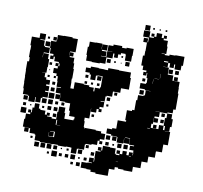

<svg xmlns="http://www.w3.org/2000/svg" viewBox="-81 -788 968 915"><g transform="rotate(10 402.5 -331.0)"><path d="M552 -701H576V-677H552ZM590 -693H598V-685H590ZM650 -693H658V-685H650ZM621 -692H627V-686H621ZM759 -432V-405H762V-327H751V-308H726V-303H690V-304H669V-303H690V-279H669V-271H688V-251H668V-270H667V-242H660V-222H697V-242H719V-222H726V-242H719V-280H726V-303H750V-280H757V-242H750V-219H729V-218H755V-154H733V-116H705V-114H704V-85H673V-56H645V-24H609V0H567V-3H540V-8H524V5H498V39H438V34H413V25H392V23H364V-5H392V-7H413V-10H397V-32H419V-16H422V-34H421V-68H444V-73H430V-89H446V-75H451V-98H485V-96H513V-71H518V-67H535V-73H520V-89H536V-74H548V-91H568V-74H579V-90H597V-78H599V-91H598V-101H578V-121H597V-125H572V-156H548V-154H571V-128H545V-151H544V-125H512V-151H508V-153H480V-159H456V-183H480V-189H499V-230H539V-237H534V-285H558V-291H569V-340H574V-365H600V-369H606V-393H629V-394H601V-398H575V-424H601V-428H604V-452H599V-476H596V-463H580V-479H593V-487H574V-507H564V-555H571V-578H572V-619H554V-639H574V-621H577V-644H549V-674H579V-646H600V-652H587V-666H601V-653H611V-672H637V-653H647V-666H661V-652H648V-644H669V-617H672V-581H650V-579H666V-575H688V-581H716V-583H760V-539H753V-516H723V-539H718V-521H698V-541H689V-520H668V-519H696V-486H723V-461H758V-432ZM365 -64H336V-63H331V-38H305V-63H300V-64H277V-62H239V-65H215V-64H151V-68H125V-94H121V-98H95V-120H88V-101H68V-121H87V-122H59V-160H63V-186H83V-194H71V-208H85V-196H89V-220H97V-242H119V-220H127V-215H152V-197H161V-208H175V-194H164V-190H187V-184H209V-220H213V-246H243V-220H247V-193H291V-198H294V-210H267V-235H262V-270H237V-273H210V-301H209V-280H187V-302H208V-308H185V-334H206V-337H184V-365H182V-387H174V-399H156V-423H174V-434H161V-448H175V-435H180V-448H175V-455H152V-476H146V-463H130V-479H143V-488H125V-514H121V-548H146V-553H148V-581H177V-582H219V-578H245V-514H219V-510H218V-494H219V-510H237V-492H221V-487H244V-461H248V-434H251V-388H249V-373H250V-341H266V-373H310V-370H337V-363H360V-346H365V-364H389V-370H392V-424H367V-422H360V-399H336V-422H329V-430H307V-452H329V-460H367V-458H395V-457H412V-467H464V-465H522V-439H526V-383H488V-361H453V-336H427V-332H422V-307H403V-304H421V-278H403V-268H415V-254H401V-266H391V-248H365V-263H364V-215H342V-198H345V-171H348V-165H352V-167H404V-164H431V-155H452V-127H431V-118H422V-97H396V-93H369V-90H365ZM329 -484H301V-511H298V-551H303V-576H332V-577H364V-550H365V-574H391V-548H367V-543H390V-519H367V-517H393V-546H417V-547H394V-575H417V-582H459V-574H481V-578H515V-544H513V-516H483V-544H481V-548H459V-540H447V-522H429V-540H423V-516H394V-485H367V-482H329ZM91 -519H96V-514H121V-488H96V-484H121V-460H127V-422H125V-394H105V-393H120V-372H129V-362H149V-340H134V-333H150V-309H134V-304H151V-278H127V-272H120V-249H96V-271H93V-246H63V-271H58V-275H32V-302H29V-331H28V-360H27V-389H26V-433H34V-453H30V-489H31V-510H27V-552H64V-575H92V-547H69V-544H91ZM130 -553V-569H146V-553ZM103 -566H113V-556H103ZM668 -542H688V-547H668ZM97 -542H119V-520H97ZM464 -535H472V-527H464ZM508 -511V-491H488V-511ZM718 -491H698V-511H718ZM417 -510V-492H399V-510ZM729 -510H747V-492H729ZM442 -505V-497H434V-505ZM470 -503V-499H466V-503ZM94 -483V-464H95V-483ZM662 -461H663V-483H662ZM747 -462H729V-480H747ZM658 -457H637V-456H658ZM633 -430V-452H632V-430ZM581 -434V-448H595V-434ZM132 -447H144V-435H132ZM368 -421H388V-401H368ZM311 -418H325V-404H311ZM136 -409V-413H140V-409ZM578 -371V-391H598V-371ZM324 -387V-375H312V-387ZM384 -387V-375H372V-387ZM143 -376H133V-386H143ZM163 -376V-386H173V-376ZM343 -376V-386H353V-376ZM175 -344H161V-358H175ZM475 -358V-344H461V-358ZM177 -312H159V-330H177ZM430 -329H446V-313H430ZM181 -278H155V-304H181ZM700 -299H716V-283H700ZM443 -296V-286H433V-296ZM149 -272V-250H127V-272ZM157 -272H179V-250H157ZM58 -251H38V-271H58ZM700 -269H716V-253H700ZM191 -254V-268H205V-254ZM221 -254V-268H235V-254ZM177 -240V-222H159V-240ZM207 -222H189V-240H207ZM686 -223H670V-239H686ZM41 -224V-238H55V-224ZM384 -237V-225H372V-237ZM133 -226V-236H143V-226ZM75 -228V-234H81V-228ZM644 -219V-217H657V-219ZM61 -188H35V-214H61ZM206 -209V-193H190V-209ZM215 -182H211V-158H215V-157H233V-158H215ZM458 -151H478V-131H458ZM508 -131H488V-151H508ZM186 -118V-98H214V-124H191V-122H209V-100H187V-118ZM518 -121H538V-101H518ZM548 -121H568V-101H548ZM476 -119V-103H460V-119ZM445 -118V-104H431V-118ZM494 -107V-115H502V-107ZM371 -88H385V-74H371ZM113 -76H103V-86H113ZM581 -72V-70H591V-72ZM149 -40H127V-62H149ZM179 -40H157V-62H179ZM209 -40H187V-62H209ZM358 -41H338V-61H358ZM219 -42V-60H237V-42ZM416 -59V-43H400V-59ZM283 -46V-56H293V-46ZM255 -48V-54H261V-48ZM535 -35H524V-34H535ZM241 -8H215V-34H241ZM329 -10H307V-32H329ZM296 -13H280V-29H296ZM265 -14H251V-28H265ZM385 -14H371V-28H385ZM203 -16H193V-26H203ZM344 -17V-25H352V-17ZM357 18H339V0H357ZM324 15H312V3H324Z"/></g></svg>

Font: Rubik-Storm
Style: Regular
Weight: 400
Designer: NaN (generative design), Hubert & Fischer (Rubik source font outlines)
Foundry: NaN, Hubert & Fischer
Version: Version 1.000